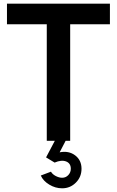

<svg xmlns="http://www.w3.org/2000/svg" viewBox="-20 -770 641 1050"><path d="M363.8 0H338.9L306.2 63Q356 53.2 390.9 79.6Q425.8 106 425.8 152.8Q425.8 197.8 394.8 228.8Q363.8 259.8 319.8 259.8Q282.7 259.8 249.3 239.5Q215.8 219.2 203.1 189.9L258.8 168.9Q266.6 183.1 284.9 192.6Q303.2 202.1 319.8 202.1Q339.8 202.1 353.5 187.5Q367.2 172.9 367.2 152.8Q367.2 123 341.6 113Q315.9 103 278.8 119.1L231.9 90.8L279.8 0H235.8V-637.2H18.1V-750H581.1V-637.2H363.8Z"/></svg>

Font: Oakes Grotesk
Style: SemiBold
Weight: 600
Designer: Samuel Oakes
Foundry: Samuel Oakes
Version: Version 1.0 | wf-rip DC20170320